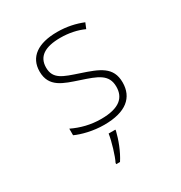

<svg xmlns="http://www.w3.org/2000/svg" viewBox="-177 -665 954 1013"><g transform="rotate(-30 300.0 -159.0)"><path d="M288 10C421 10 483 -45 483 -136C483 -231 414 -256 312 -290C226 -319 172 -334 172 -405C172 -472 221 -504 316 -504C366 -504 416 -494 457 -475L471 -509C426 -527 376 -539 316 -539C199 -539 132 -492 132 -404C132 -308 209 -287 295 -258C385 -228 443 -209 443 -133C443 -67 401 -25 289 -25C226 -25 169 -40 117 -65V-25C156 -7 221 10 288 10ZM238 214V221H261C291 175 313 116 325 67V61H284C278 104 254 183 238 214Z"/></g></svg>

Font: Noto Sans Mono ExtraLight
Style: Regular
Weight: 200
Designer: Monotype Design Team
Foundry: Monotype Imaging Inc.
Version: Version 2.014